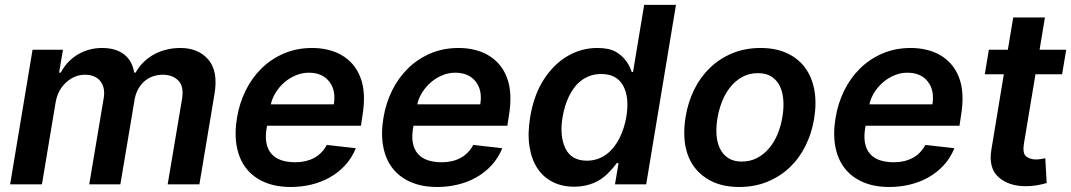

<svg xmlns="http://www.w3.org/2000/svg" viewBox="-20 -747 4340 778"><path d="M21 0 111.9 -545.5H235.1L219.5 -452.8H226.2Q238.6 -476.2 256 -494.7Q273.4 -513.1 294.7 -525.9Q316.1 -538.7 340.9 -545.6Q365.8 -552.6 393.1 -552.6Q449.6 -552.6 482.8 -526.6Q516 -500.7 523.8 -452.8H529.5Q543.3 -477.6 562.9 -496.3Q582.4 -514.9 605.8 -527.5Q629.3 -540.1 655.9 -546.3Q682.5 -552.6 710.2 -552.6Q784.4 -552.6 824.6 -505Q864.7 -457.4 849.1 -366.1L788 0H659.4L717.7 -346.2Q725.9 -397.4 702.4 -420.8Q679 -444.2 639.9 -444.2Q616.5 -444.2 596.8 -436.6Q577.1 -429 562.3 -415.1Q547.6 -401.3 538 -382.3Q528.4 -363.3 524.9 -340.2L467.7 0H341.6L400.6 -351.6Q403.8 -372.9 399.9 -389.9Q396 -407 386 -419Q376.1 -431.1 360.3 -437.7Q344.5 -444.2 323.9 -444.2Q282.3 -444.2 247.9 -413Q213.8 -382.1 205.3 -331.7L149.9 0Z M940.3 -269.5Q949.9 -328.1 975.1 -379.6Q1000.4 -431.1 1039.6 -469.6Q1078.8 -508.2 1130.7 -530.4Q1182.5 -552.6 1245.4 -552.6Q1277.7 -552.6 1307.7 -545.6Q1337.7 -538.7 1363.1 -524.3Q1388.5 -509.9 1408.4 -487.4Q1428.3 -464.8 1440.3 -433.6Q1464.5 -372.2 1448.5 -277L1442.5 -237.6H1062.1L1061.8 -235.8Q1054.3 -197.8 1059.1 -170.1Q1063.9 -142.4 1079.2 -124.5Q1094.5 -106.5 1119.3 -98Q1144.2 -89.5 1176.8 -89.5Q1219.8 -89.5 1252.5 -106.9Q1285.2 -124.3 1304.3 -159.8L1421.9 -146.3Q1405.2 -105.8 1377.7 -76.3Q1350.1 -46.9 1315.3 -27.5Q1280.5 -8.2 1240.4 1.2Q1200.3 10.7 1158.4 10.7Q1096.9 10.7 1051.1 -9.2Q1005.3 -29.1 977.1 -65.5Q948.9 -101.9 939.3 -153.8Q929.7 -205.6 940.3 -269.5ZM1077.4 -324.2H1332.7Q1342 -380.7 1314.3 -416.2Q1286.6 -452.4 1230.8 -452.4Q1204.2 -452.4 1179 -441.9Q1153.8 -431.5 1133.2 -413.9Q1112.6 -396.3 1097.8 -373Q1083.1 -349.8 1077.4 -324.2Z M1533.7 -269.5Q1543.3 -328.1 1568.5 -379.6Q1593.8 -431.1 1633 -469.6Q1672.2 -508.2 1724.1 -530.4Q1775.9 -552.6 1838.8 -552.6Q1871.1 -552.6 1901.1 -545.6Q1931.1 -538.7 1956.5 -524.3Q1981.9 -509.9 2001.8 -487.4Q2021.7 -464.8 2033.7 -433.6Q2057.9 -372.2 2041.9 -277L2035.9 -237.6H1655.5L1655.2 -235.8Q1647.7 -197.8 1652.5 -170.1Q1657.3 -142.4 1672.6 -124.5Q1687.9 -106.5 1712.7 -98Q1737.6 -89.5 1770.2 -89.5Q1813.2 -89.5 1845.9 -106.9Q1878.6 -124.3 1897.7 -159.8L2015.3 -146.3Q1998.6 -105.8 1971.1 -76.3Q1943.5 -46.9 1908.7 -27.5Q1873.9 -8.2 1833.8 1.2Q1793.7 10.7 1751.8 10.7Q1690.3 10.7 1644.5 -9.2Q1598.7 -29.1 1570.5 -65.5Q1542.3 -101.9 1532.7 -153.8Q1523.1 -205.6 1533.7 -269.5ZM1670.8 -324.2H1926.1Q1935.4 -380.7 1907.7 -416.2Q1880 -452.4 1824.2 -452.4Q1797.6 -452.4 1772.4 -441.9Q1747.2 -431.5 1726.6 -413.9Q1706 -396.3 1691.2 -373Q1676.5 -349.8 1670.8 -324.2Z M2128.2 -272Q2136 -318.9 2149.9 -356.5Q2163.7 -394.2 2183.9 -425.4Q2224.8 -488.3 2280.7 -520.4Q2336.6 -552.6 2399.9 -552.6Q2424.4 -552.6 2443.2 -548.7Q2462 -544.7 2476.2 -536.6Q2490.1 -528.4 2500.5 -518.5Q2511 -508.5 2518.6 -497.9Q2526.3 -487.2 2531.4 -476.4Q2536.6 -465.6 2539.8 -455.3H2545.1L2590.2 -727.3H2719.1L2598.4 0H2471.9L2486.5 -85.9H2478.7Q2471.9 -76 2463.1 -65.7Q2454.2 -55.4 2442.8 -44Q2431.8 -33 2417.8 -23.1Q2403.8 -13.1 2387.1 -6Q2370.4 1.1 2350.3 5.3Q2330.3 9.6 2306.8 9.6Q2258.5 9.6 2220.5 -9.2Q2182.5 -28.1 2158.4 -63.9Q2134.2 -99.8 2125.7 -152.3Q2117.2 -204.9 2128.2 -272ZM2271 -146Q2295.1 -95.9 2358 -95.9Q2382.1 -95.9 2402.3 -103.2Q2422.6 -110.4 2439.1 -123Q2455.6 -135.7 2468.8 -152.9Q2481.9 -170.1 2491.5 -189.6Q2501.1 -209.2 2507.6 -230.5Q2514.2 -251.8 2517.8 -272.7Q2531.2 -352.3 2505 -399.9Q2479 -447.1 2416.2 -447.1Q2391.7 -447.1 2371.6 -440Q2351.6 -432.9 2335.4 -420.6Q2319.2 -408.4 2306.6 -391.5Q2294 -374.6 2284.8 -355.3Q2275.6 -335.9 2269.4 -314.8Q2263.1 -293.7 2259.6 -272.7Q2246.8 -196.7 2271 -146Z M2758.2 -273.8Q2767.8 -332.7 2792.8 -383.7Q2817.8 -434.7 2856.7 -472.1Q2895.6 -509.6 2947.3 -531.1Q2998.9 -552.6 3062.1 -552.6Q3122.5 -552.6 3167.8 -532Q3213.1 -511.4 3241.3 -473.9Q3269.5 -436.4 3279.5 -383.9Q3289.4 -331.3 3279.1 -267Q3269.5 -208.1 3244.5 -157.3Q3219.5 -106.5 3180.6 -69.2Q3141.7 -32 3089.8 -10.7Q3038 10.7 2975.1 10.7Q2895.2 10.7 2841.3 -25.2Q2786.2 -61.8 2765.3 -124.3Q2744.3 -186.8 2758.2 -273.8ZM2985.8 -92.3Q3019.5 -92.3 3047.1 -106.5Q3074.6 -120.7 3095.7 -145.4Q3116.8 -170.1 3130.7 -203.3Q3144.5 -236.5 3150.6 -274.5Q3156.6 -311.1 3153.9 -343.2Q3151.3 -375.4 3139.4 -399.1Q3127.5 -422.9 3105.8 -436.8Q3084.2 -450.6 3051.8 -450.6Q3014.6 -450.6 2986.2 -434.3Q2957.7 -418 2937.5 -391.9Q2917.3 -365.8 2904.8 -333.1Q2892.4 -300.4 2887.1 -267.8Q2881 -231.2 2883.5 -199.2Q2886 -167.3 2898.1 -143.5Q2910.2 -119.7 2931.8 -106Q2953.5 -92.3 2985.8 -92.3Z M3365.8 -269.5Q3375.4 -328.1 3400.6 -379.6Q3425.8 -431.1 3465 -469.6Q3504.3 -508.2 3556.1 -530.4Q3608 -552.6 3670.8 -552.6Q3703.1 -552.6 3733.1 -545.6Q3763.1 -538.7 3788.5 -524.3Q3813.9 -509.9 3833.8 -487.4Q3853.7 -464.8 3865.8 -433.6Q3889.9 -372.2 3873.9 -277L3867.9 -237.6H3487.6L3487.2 -235.8Q3479.8 -197.8 3484.6 -170.1Q3489.3 -142.4 3504.6 -124.5Q3519.9 -106.5 3544.7 -98Q3569.6 -89.5 3602.3 -89.5Q3645.2 -89.5 3677.9 -106.9Q3710.6 -124.3 3729.8 -159.8L3847.3 -146.3Q3830.6 -105.8 3803.1 -76.3Q3775.6 -46.9 3740.8 -27.5Q3706 -8.2 3665.8 1.2Q3625.7 10.7 3583.8 10.7Q3522.4 10.7 3476.6 -9.2Q3430.8 -29.1 3402.5 -65.5Q3374.3 -101.9 3364.7 -153.8Q3355.1 -205.6 3365.8 -269.5ZM3502.8 -324.2H3758.2Q3767.4 -380.7 3739.7 -416.2Q3712 -452.4 3656.2 -452.4Q3629.6 -452.4 3604.4 -441.9Q3579.2 -431.5 3558.6 -413.9Q3538 -396.3 3523.3 -373Q3508.5 -349.8 3502.8 -324.2Z M3986.9 -545.5H4063.9L4085.6 -676.1H4214.1L4192.5 -545.5H4300.4L4283.7 -446H4175.8L4128.9 -164.1Q4122.9 -125.4 4138.1 -113.3Q4153.8 -100.9 4177.2 -100.9Q4188.9 -100.9 4199.4 -102.8Q4209.9 -104.8 4215.6 -105.8L4221.2 -5.3Q4199.9 0.7 4179.5 4.1Q4159.1 7.5 4136.7 7.5Q4068.2 7.5 4027 -28.4Q3984 -66.1 3997.5 -142.8L4047.6 -446H3970.5Z"/></svg>

Font: Inter P Semi Bold
Style: Italic
Weight: 600
Italic angle: 9.39999°
Designer: Rasmus Andersson
Foundry: rsms
Version: Version 3.018;git-588b23468